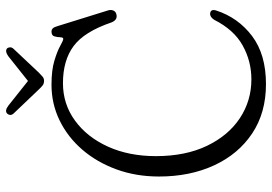

<svg xmlns="http://www.w3.org/2000/svg" viewBox="-154 -748 913 645"><g transform="rotate(-90 302.5 -425.5)"><path d="M590 -156.5Q566 -82 504 -35.2Q442 11.5 342.5 11.5Q246 11.5 176.5 -35Q107 -81.5 69.5 -162.8Q32 -244 32 -348Q32 -425 56 -490.8Q80 -556.5 122.2 -605.5Q164.5 -654.5 220.5 -681.8Q276.5 -709 340.5 -709Q389.5 -709 421.5 -699.2Q453.5 -689.5 471.2 -679.5Q489 -669.5 494.5 -669.5Q499.5 -669.5 499.8 -679.2Q500 -689 502.8 -699Q505.5 -709 519 -709Q525 -709 529.5 -704.8Q534 -700.5 537.5 -688L590.5 -517.5Q593 -508 589 -500Q585 -492 574.5 -490.5Q557.5 -487.5 549.5 -508Q518.5 -599 470.2 -634.8Q422 -670.5 345.5 -670.5Q275.5 -670.5 220 -630.2Q164.5 -590 132.5 -519.5Q100.5 -449 100.5 -358.5Q100.5 -259 135 -187Q169.5 -115 228 -76.2Q286.5 -37.5 358.5 -37.5Q419.5 -37.5 472.2 -66.8Q525 -96 558.5 -162.5Q568.5 -177.5 580 -176Q595 -174.5 590 -156.5ZM380.5 -751Q373 -743.5 367.2 -738.8Q361.5 -734 353.5 -734Q344.5 -734 338.5 -738.5Q332.5 -743 325 -751L244 -836Q238 -842.5 239 -848.8Q240 -855 244 -858.5Q253.5 -866.5 270 -854L353 -788L436 -854Q452.5 -866 462 -858.5Q465.5 -855.5 466 -848.8Q466.5 -842 460.5 -836Z"/></g></svg>

Font: Fraunces 144pt S100 Light
Style: Regular
Weight: 300
Version: Version 1.000; ttfautohint (v1.8.3)